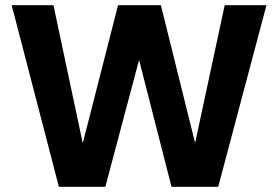

<svg xmlns="http://www.w3.org/2000/svg" viewBox="-20 -720 1072 740"><path d="M207 0 25 -700H186L299 -168L435 -700H600L732 -169L846 -700H1007L821 0H641L516 -489L386 0Z"/></svg>

Font: DM Sans 18pt Black
Style: Regular
Weight: 900
Designer: Colophon Foundry, Jonny Pinhorn
Foundry: Colophon Foundry
Version: Version 4.004;gftools[0.9.30]